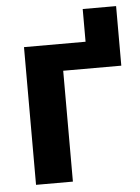

<svg xmlns="http://www.w3.org/2000/svg" viewBox="-49 -677 521 716"><g transform="rotate(-5 212.0 -319.0)"><path d="M412.5 -638V-415H195V0H57V-515.5H287.5V-638Z"/></g></svg>

Font: Lato Heavy
Style: Regular
Weight: 800
Designer: Lukasz Dziedzic
Foundry: tyPoland Lukasz Dziedzic
Version: Version 2.007; 2014-02-27